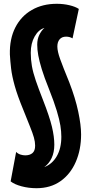

<svg xmlns="http://www.w3.org/2000/svg" viewBox="-20 -770 477 1011"><path d="M172 221Q131 221 93.5 211Q56 201 36 185L65 30Q75 40 88 44Q101 48 113 48Q137 48 151 36Q165 24 165 -3Q165 -23 158.5 -46Q152 -69 138 -103.5Q124 -138 103 -191Q72 -266 57.5 -318Q43 -370 38.5 -409Q34 -448 32 -483Q30 -565 60.5 -625Q91 -685 147.5 -717.5Q204 -750 279 -750Q314 -750 345.5 -742.5Q377 -735 395 -723L362 -568Q347 -577 328 -577Q306 -577 294 -563Q282 -549 282 -525Q282 -500 296.5 -459.5Q311 -419 345 -336Q377 -253 392 -182Q407 -111 407 -62Q407 18 379 82.5Q351 147 298.5 184Q246 221 172 221ZM266 -8Q266 32 252 62Q238 92 213 110Q255 94 279 52.5Q303 11 303 -50Q303 -77 298 -108.5Q293 -140 279 -186.5Q265 -233 238 -301Q213 -363 200 -405.5Q187 -448 181.5 -478.5Q176 -509 176 -535Q176 -564 187 -586.5Q198 -609 214 -623Q183 -614 162.5 -578Q142 -542 142 -492Q142 -456 148 -422Q154 -388 168.5 -345.5Q183 -303 207 -242Q241 -155 253.5 -102.5Q266 -50 266 -8Z"/></svg>

Font: Georama ExtraCondensed ExtraBold
Style: Regular
Weight: 800
Width: 2
Designer: Jean-Baptiste Levee
Foundry: Production Type
Version: Version 1.000